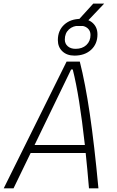

<svg xmlns="http://www.w3.org/2000/svg" viewBox="-32 -1031 638 1051"><path d="M367.2 -888.7 478.5 -1011.2H538.1L421.9 -888.7ZM-11.7 0 332.5 -693.8H404.8Q434.6 -577.1 459.5 -408.4Q484.4 -239.7 506.8 0H455.1Q446.3 -105 437 -193.4H135.7L42 0ZM157.2 -237.3H432.6Q417.5 -372.1 401.4 -473.6Q385.3 -575.2 366.2 -650.9H357.4ZM375.5 -726.6Q334.5 -726.6 309.6 -750Q284.7 -773.4 284.7 -811.5Q284.7 -863.8 319.3 -895.8Q354 -927.7 410.6 -927.7Q451.7 -927.7 476.6 -904.3Q501.5 -880.9 501.5 -842.8Q501.5 -790.5 466.8 -758.5Q432.1 -726.6 375.5 -726.6ZM381.8 -763.7Q418.5 -763.7 440.9 -784.7Q463.4 -805.7 463.4 -839.8Q463.4 -862.8 447.3 -876.7Q431.2 -890.6 404.3 -890.6Q367.7 -890.6 345.2 -869.9Q322.8 -849.1 322.8 -814.5Q322.8 -792 338.9 -777.8Q355 -763.7 381.8 -763.7Z"/></svg>

Font: Cascadia Mono PL ExtraLight
Style: Italic
Weight: 200
Italic angle: -10°
Monospace: yes
Designer: Aaron Bell
Foundry: Saja Typeworks
Version: Version 2404.023; ttfautohint (v1.8.4)